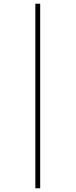

<svg xmlns="http://www.w3.org/2000/svg" viewBox="-20 -780 406 1032"><path d="M170 -760H196V232H170Z"/></svg>

Font: Noto Sans Display Thin Cond
Style: Regular
Weight: 250
Width: 3
Designer: Monotype Design team
Foundry: Monotype Imaging Inc.
Version: Version 1.000